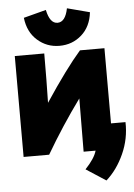

<svg xmlns="http://www.w3.org/2000/svg" viewBox="-63 -832 749 1071"><g transform="rotate(-5 311.5 -296.5)"><path d="M376 21Q376 -99 378 -277Q273 -133 183 21H40V-544H205Q205 -392 202 -268Q322 -449 405 -544H542V-123H623Q626 -31 588 53.5Q550 138 489 192L378 120Q431 64 443 21ZM294 -579Q223 -579 170.5 -625.5Q118 -672 109 -752L235 -785Q251 -708 294 -708Q338 -708 353 -784L479 -751Q470 -671 418 -625Q366 -579 294 -579Z"/></g></svg>

Font: Repo
Style: ExtraBold
Weight: 800
Designer: Stefan Peev
Foundry: Context Ltd
Version: Version 001.000